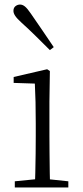

<svg xmlns="http://www.w3.org/2000/svg" viewBox="-20 -823 365 843"><path d="M45 0V-27L156 -38H175L280 -27V0ZM133 0Q134 -24 135 -64.5Q136 -105 136.5 -149Q137 -193 137 -226V-281Q137 -332 136 -375Q135 -418 133 -456L40 -459V-485L187 -519L199 -511L197 -377V-226Q197 -193 197.5 -149Q198 -105 198.5 -64.5Q199 -24 200 0ZM216 -616 199 -603Q167 -635 135.5 -666Q104 -697 75 -723Q55 -741 47 -753Q39 -765 39 -775Q39 -789 48 -796Q57 -803 68 -803Q79 -803 89.5 -794.5Q100 -786 115 -764Q138 -730 164.5 -692Q191 -654 216 -616Z"/></svg>

Font: Noto Serif TC ExtraLight ExtraLight
Style: Regular
Weight: 250
Version: Version 2.003-H1;hotconv 1.1.1;makeotfexe 2.6.0